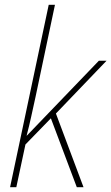

<svg xmlns="http://www.w3.org/2000/svg" viewBox="-20 -780 464 800"><path d="M22 0 183 -760H209L128 -376Q118 -331 110 -294Q102 -257 91 -215H92L392 -527H424L213 -307L328 0H300L192 -287L86 -178L48 0Z"/></svg>

Font: Noto Sans SemiCondensed Thin
Style: Italic
Weight: 100
Width: 4
Italic angle: -12°
Designer: Monotype Design Team
Foundry: Monotype Imaging Inc.
Version: Version 2.013; ttfautohint (v1.8.4.7-5d5b)